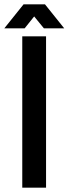

<svg xmlns="http://www.w3.org/2000/svg" viewBox="-63 -868 317 888"><path d="M40 -700H150V0H40ZM-43 -737 46 -848H145L234 -737H140L95 -792L51 -737Z"/></svg>

Font: SVN-Bebas Neue
Style: Bold
Weight: 700
Designer: Ryoichi Tsunekawa
Foundry: Ryoichi Tsunekawa
Version: Version 1.300; ttfautohint (v1.7.9-c794)